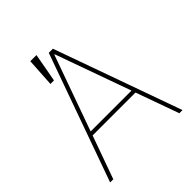

<svg xmlns="http://www.w3.org/2000/svg" viewBox="-209 -900 1034 1034"><g transform="rotate(-45 308.0 -383.0)"><path d="M56.8 0H32.7L292.6 -727.3H323.9L583.8 0H559.7L471.6 -245.7H144.9ZM152.7 -268.5H463.8L309.7 -698.9H306.8ZM180.4 -602.3 190.3 -765.6H237.2L207.4 -602.3Z"/></g></svg>

Font: Inter Thin BETA
Style: Regular
Weight: 100
Designer: Rasmus Andersson
Foundry: rsms
Version: Version 3.011;git-f93a4a705